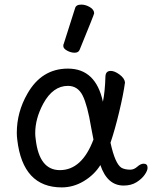

<svg xmlns="http://www.w3.org/2000/svg" viewBox="-20 -790 661 834"><path d="M240 -51Q336 -51 386 -184L376 -236Q360 -333 339 -375Q318 -417 275 -417Q210 -417 168 -340Q133 -275 133 -212Q133 -199 135 -186Q150 -51 240 -51ZM248 24Q79 24 55 -183Q53 -198 53 -213Q53 -303 99 -383Q161 -492 275 -492Q396 -492 427 -348Q436 -391 438 -458Q439 -482 461 -482Q478 -482 499.5 -466Q521 -450 523 -432Q516 -380 497.5 -303Q479 -226 460 -170Q480 -78 508 -61Q523 -53 546 -53Q562 -53 576.5 -66Q591 -79 604 -79Q621 -79 621 -61Q621 -49 608.5 -31Q596 -13 573 1.5Q550 16 517 16Q446 16 416 -73Q390 -31 344.5 -3.5Q299 24 248 24ZM304 -561Q288 -561 271.5 -570Q255 -579 255 -590Q255 -598 257 -600L306 -754Q310 -770 333 -770Q352 -770 370.5 -759Q389 -748 389 -732Q389 -728 326 -574Q321 -561 304 -561Z"/></svg>

Font: LXGW WenKai Lite Medium
Style: Regular
Weight: 500
Designer: LXGW / Fontworks Inc.
Foundry: LXGW / Fontworks Inc.
Version: Version 1.511; March 25, 2025